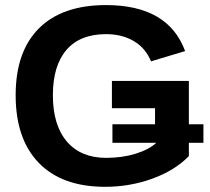

<svg xmlns="http://www.w3.org/2000/svg" viewBox="-20 -718 818 748"><path d="M418 -233.9H584V-296.4H416V-402.8H715.8V-233.9H772.5V-161.6H715.8V-109.9Q661.1 -53.7 573.5 -22Q485.8 9.8 389.6 9.8Q221.7 9.8 131.3 -83.3Q41 -176.3 41 -347.2Q41 -517.1 131.8 -607.7Q222.7 -698.2 393.1 -698.2Q635.3 -698.2 701.2 -519L568.4 -479Q546.9 -531.2 501 -558.1Q455.1 -585 393.1 -585Q291.5 -585 238.8 -523.4Q186 -461.9 186 -347.2Q186 -230.5 240.5 -166.7Q294.9 -103 393.6 -103Q455.6 -103 507.6 -118.9Q559.6 -134.8 588.9 -161.6H418Z"/></svg>

Font: Liberation Sans
Style: Bold
Weight: 700
Designer: Steve Matteson
Foundry: Ascender Corporation
Version: Version 2.1.5